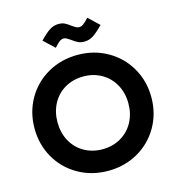

<svg xmlns="http://www.w3.org/2000/svg" viewBox="-133 -1048 1081 1175"><g transform="rotate(-15 407.5 -460.5)"><path d="M38.1 -353.5Q38.1 -456.5 86.4 -540.5Q134.8 -624.5 219.5 -672.6Q304.2 -720.7 408.2 -720.7Q512.2 -720.7 596.7 -672.6Q681.2 -624.5 729.7 -540.5Q778.3 -456.5 778.3 -353.5Q778.3 -250.5 729.7 -166.5Q681.2 -82.5 596.7 -34.4Q512.2 13.7 408.2 13.7Q304.2 13.7 219.5 -34.4Q134.8 -82.5 86.4 -166.5Q38.1 -250.5 38.1 -353.5ZM632.8 -353.5Q632.8 -419.9 604 -472.4Q575.2 -524.9 523.9 -554.4Q472.7 -584 408.2 -584Q343.3 -584 292 -554.4Q240.7 -524.9 212.2 -472.4Q183.6 -419.9 183.6 -353.5Q183.6 -287.1 212.2 -234.6Q240.7 -182.1 292 -152.6Q343.3 -123 408.2 -123Q472.7 -123 523.9 -152.6Q575.2 -182.1 604 -234.6Q632.8 -287.1 632.8 -353.5ZM395 -819.3Q378.4 -830.6 369.9 -835.2Q361.3 -839.8 351.1 -839.8Q338.4 -839.4 325.4 -829.8Q312.5 -820.3 291.5 -796.9L224.1 -860.4Q261.7 -899.4 287.4 -916.3Q313 -933.1 344.2 -933.6Q367.2 -933.6 384 -925.3Q400.9 -917 419.4 -902.3Q433.6 -892.1 443.4 -887Q453.1 -881.8 463.4 -881.8Q476.6 -881.8 490.2 -891.4Q503.9 -900.9 524.9 -924.8L592.3 -861.3Q554.7 -822.3 528.3 -805.2Q502 -788.1 471.2 -788.1Q447.8 -788.1 430.7 -796.4Q413.6 -804.7 395 -819.3Z"/></g></svg>

Font: Wanted Sans
Style: Bold
Weight: 700
Designer: Original Design by Kil Hyung-jin and Kang Hanbin, Wanted Lab, Inc; Hangeul from Source Han Sans by Jang Soo-young and Ka
Foundry: Wanted Lab, Inc.
Version: Version 1.000